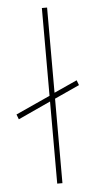

<svg xmlns="http://www.w3.org/2000/svg" viewBox="-53 -773 399 806"><g transform="rotate(-5 146.0 -370.0)"><path d="M155 0V-346L18 -283L10 -304L155 -370V-740H177V-381L274 -425L282 -404L177 -356V0Z"/></g></svg>

Font: Lexend Thin
Style: Regular
Weight: 100
Designer: Bonnie Shaver-Troup, Thomas Jockin
Foundry: Lexend
Version: Version 1.007; ttfautohint (v1.8.3)